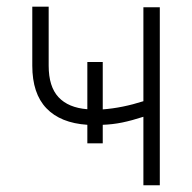

<svg xmlns="http://www.w3.org/2000/svg" viewBox="-20 -552 573 572"><path d="M286.1 -226.1Q344.7 -230.5 407.2 -250.5V-530.3H456.1V0H407.2V-204.1Q372.6 -192.9 344 -187Q315.4 -181.2 286.1 -180.2V-125H240.2V-180.2Q160.2 -185.5 118.2 -229.5Q76.2 -273.4 76.2 -356.4V-532.2H125V-356.4Q125 -293.9 154.3 -262.5Q183.6 -231 240.2 -226.6V-367.2H286.1Z"/></svg>

Font: Pretendard ExtraLight
Style: Regular
Weight: 200
Designer: Base glyphs from Inter by Rasmus Andersson; Hangeul glyphs from Noto Sans CJK(Source Han Sans) by Jang Soo-young and Kan
Foundry: Kil Hyung-jin
Version: Version 1.309